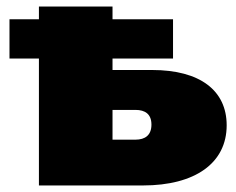

<svg xmlns="http://www.w3.org/2000/svg" viewBox="-20 -567 723 587"><path d="M99 0H417C576 0 673 -68 673 -184C673 -290 592 -353 445 -353H324V-388H509V-508H324V-547H99V-508H9V-388H99ZM394 -140H324V-231H394C424 -231 443 -218 443 -186C443 -154 424 -140 394 -140Z"/></svg>

Font: Chess Sans Black
Style: Regular
Weight: 900
Designer: Wolf Bōese
Foundry: Wolf Bōese
Version: Version 7.223;Glyphs 3.3 (3306)